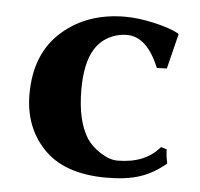

<svg xmlns="http://www.w3.org/2000/svg" viewBox="-40 -480 553 532"><g transform="rotate(5 236.0 -214.5)"><path d="M296.9 -389.2Q270 -389.2 246.3 -376.5Q222.7 -363.8 208.5 -340.8Q184.1 -301.8 184.1 -228Q184.1 -142.1 213.9 -94.2Q228 -72.3 253.4 -56.2Q278.8 -40 300.8 -40Q377.9 -40 418 -87.9L434.1 -83Q434.1 -65.9 439 -43.9Q404.8 -15.1 367.4 -2.7Q330.1 9.8 273.9 9.8Q154.8 9.8 96.2 -54.2Q42 -113.3 42 -202.1Q42 -314.9 112.1 -377Q182.1 -439 288.1 -439Q324.2 -439 368.7 -429Q413.1 -418.9 437 -405.8L439 -402.8L415 -306.2L387.2 -305.2Q353 -389.2 296.9 -389.2Z"/></g></svg>

Font: Linux Biolinum O
Style: Bold
Weight: 700
Designer: Philipp H. Poll
Foundry: Philipp H. Poll
Version: Version 1.3.2